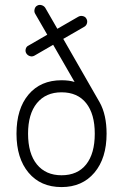

<svg xmlns="http://www.w3.org/2000/svg" viewBox="-20 -747 500 780"><path d="M230 13Q145 13 96 -45.5Q47 -104 47 -204Q47 -305 96 -363Q145 -421 230 -421Q261 -421 283 -414L196 -565L120 -521Q111 -516 101.5 -519Q92 -522 87 -530Q82 -538 84.5 -548Q87 -558 96 -562L172 -606L123 -691Q118 -699 120.5 -709.5Q123 -720 131 -724Q139 -729 149 -726Q159 -723 164 -715L213 -630L298 -679Q307 -684 317 -681.5Q327 -679 331 -671Q336 -663 333.5 -653Q331 -643 322 -638L237 -589L385 -331Q399 -306 406 -274Q413 -242 413 -204Q413 -104 363.5 -45.5Q314 13 230 13ZM230 -35Q295 -35 330 -79Q365 -123 365 -204Q365 -284 330 -328Q295 -372 230 -372Q166 -372 130 -328Q94 -284 94 -204Q94 -123 130 -79Q166 -35 230 -35Z"/></svg>

Font: Zen Kurenaido
Style: Regular
Weight: 400
Designer: Yoshimichi Ohira
Foundry: Positype
Version: Version 1.001